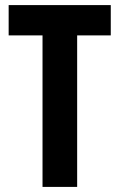

<svg xmlns="http://www.w3.org/2000/svg" viewBox="-20 -734 469 754"><path d="M283 0V-595H415V-714H14V-595H147V0Z"/></svg>

Font: Noto Sans Georgian ExtraCondensed Bold
Style: Regular
Weight: 700
Width: 2
Designer: Monotype Design Team, Akaki Razmadze
Foundry: Google LLC
Version: Version 2.005